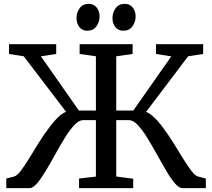

<svg xmlns="http://www.w3.org/2000/svg" viewBox="-20 -971 1096 991"><path d="M12.5 0V-49.5L53 -60Q67.5 -63.5 87 -89Q106.5 -114.5 129.8 -152.5Q153 -190.5 179 -232.5Q205 -274.5 232.5 -310.5Q247 -330 261.8 -347Q276.5 -364 291.2 -376.2Q306 -388.5 321 -394L102.5 -680.5L26.5 -692.5V-743H270V-692.5L191 -680.5L387 -400.5H475V-680.5L391 -692.5V-743H664.5V-692.5L580 -680.5V-400.5H668L864 -680L785 -692.5V-743H1028.5V-692.5L951 -680.5L734 -393.5Q749 -388 764 -375.5Q779 -363 794 -346.2Q809 -329.5 823 -310Q850 -274 876 -232Q902 -190 925.2 -152.2Q948.5 -114.5 968 -89Q987.5 -63.5 1002 -60L1042.5 -49.5V0H921.5Q903.5 0 882 -25.5Q860.5 -51 837.2 -90.8Q814 -130.5 789 -175.5Q764 -220.5 739.5 -260.5Q715 -300.5 691 -325.8Q667 -351 645 -351H580V-60L667.5 -48.5V0H388V-49.5L475 -59.5V-351H409.5Q387.5 -351 363.8 -325.8Q340 -300.5 315.2 -260.5Q290.5 -220.5 265.8 -175.5Q241 -130.5 217.2 -90.8Q193.5 -51 172 -25.5Q150.5 0 131.5 0ZM430 -812.5Q404 -812.5 389.5 -831.5Q375 -850.5 375 -877Q375 -906 391 -928.5Q407 -951 437.5 -951H438.5Q464.5 -951 479.2 -932Q494 -913 494 -887Q494 -858 477.8 -835.2Q461.5 -812.5 431 -812.5ZM616 -812.5Q590 -812.5 575.2 -831.5Q560.5 -850.5 560.5 -877Q560.5 -906 576.8 -928.5Q593 -951 623.5 -951H624.5Q650.5 -951 665.2 -932Q680 -913 680 -887Q680 -858 663.8 -835.2Q647.5 -812.5 617 -812.5Z"/></svg>

Font: Merriweather 20pt
Style: Regular
Weight: 400
Version: Version 2.100